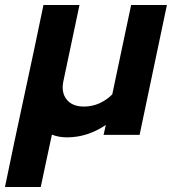

<svg xmlns="http://www.w3.org/2000/svg" viewBox="-69 -543 692 773"><path d="M251 -523Q235 -447 219 -371.5Q203 -296 187 -220Q176 -173 198.5 -143.5Q221 -114 269 -114Q302 -114 331 -127Q360 -140 383 -163Q402 -254 421 -343.5Q440 -433 459 -523H603Q576 -392 548 -261.5Q520 -131 493 0H348Q350 -10 352.5 -20Q355 -30 357 -40Q322 -16 282.5 -3Q243 10 201 10Q167 10 140 -1Q129 52 117.5 104Q106 156 95 210H-49Q-11 25 28.5 -157Q68 -339 106 -523Z"/></svg>

Font: Rosa Sans
Style: Bold Italic
Weight: 700
Italic angle: -12°
Designer: Pentagram / MCKL
Foundry: Pentagram / MCKL
Version: Version 1.005;September 16, 2019;FontCreator 11.5.0.2425 64-